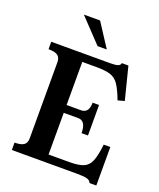

<svg xmlns="http://www.w3.org/2000/svg" viewBox="-137 -796 743 900"><g transform="rotate(20 234.5 -345.5)"><path d="M205 -712 281 -595H235L124 -712ZM24 -37Q56 -37 70 -47Q84 -57 84 -80V-460Q84 -483 70 -493Q56 -503 24 -503V-540H320Q346 -540 357 -544.5Q368 -549 369 -559H402L443 -397L410 -388Q392 -436 375.5 -460.5Q359 -485 333.5 -493Q308 -501 264 -501H193V-286H265Q304 -286 304 -338H336V-186H304Q304 -247 265 -247H193V-39H297Q342 -39 366.5 -49Q391 -59 402.5 -87.5Q414 -116 420 -171H453V21H419Q415 9 400 4.5Q385 0 350 0H24Z"/></g></svg>

Font: Girassol
Style: Regular
Weight: 400
Width: 3
Designer: Liam Spradlin
Version: Version 1.004